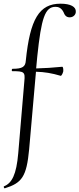

<svg xmlns="http://www.w3.org/2000/svg" viewBox="-39 -746 431 1041"><path d="M289 -726C174 -726 124 -643 101 -418C99 -384 83 -373 29 -373C24 -373 23 -360 28 -360C92 -360 98 -356 93 -306L60 84C50 202 25 247 -17 264C-21 265 -17 276 -13 275C80 246 105 212 119 64L156 -357C202 -356 243 -349 290 -335C293 -333 301 -346 304 -359C305 -371 303 -385 298 -384C246 -379 203 -376 157 -375L163 -439C185 -649 205 -709 262 -709C277 -709 293 -704 305 -681C311 -666 318 -652 339 -652C359 -652 372 -667 372 -682C374 -709 344 -726 289 -726Z"/></svg>

Font: Cormorant Garamond
Style: Regular
Weight: 400
Designer: Christian Thalmann (Catharsis Fonts)
Foundry: Catharsis Fonts
Version: Version 4.002;Glyphs 3.4 (3410)